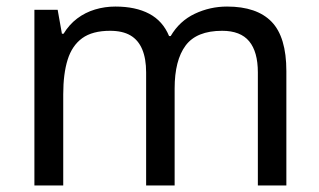

<svg xmlns="http://www.w3.org/2000/svg" viewBox="-20 -566 975 586"><path d="M673 -546Q764 -546 809 -499.5Q854 -453 854 -349V0H767V-345Q767 -408 740.5 -440Q714 -472 658 -472Q580 -472 546.5 -427Q513 -382 513 -296V0H426V-345Q426 -387 414 -415.5Q402 -444 378 -458Q354 -472 316 -472Q262 -472 231 -449.5Q200 -427 186.5 -384Q173 -341 173 -278V0H85V-536H156L169 -463H174Q191 -491 215.5 -509.5Q240 -528 270 -537Q300 -546 332 -546Q394 -546 435.5 -524Q477 -502 496 -456H501Q528 -502 574.5 -524Q621 -546 673 -546Z"/></svg>

Font: uoriya85
Style: Book
Weight: 400
Designer: Jelle Bosma - Monotype Design Team
Foundry: Monotype Imaging Inc.
Version: Version 2.003